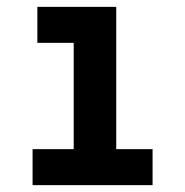

<svg xmlns="http://www.w3.org/2000/svg" viewBox="-20 -540 540 560"><path d="M75 0V-105H195V-415H89V-520H319V-105H425V0Z"/></svg>

Font: Iosevka Term Curly Extrabold
Style: Regular
Weight: 800
Designer: Belleve Invis
Foundry: Belleve Invis
Version: Version 32.3.0